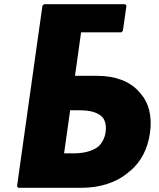

<svg xmlns="http://www.w3.org/2000/svg" viewBox="-20 -887 759 914"><path d="M314 -362H360C404 -362 444 -354 468 -329C480 -314 487 -290 483 -260C479 -230 466 -206 449 -190C419 -166 375 -157 331 -157H285ZM190 -867 182 -860 61 0 67 7H368C456 7 536 -18 594 -69L603 -76C651 -118 683 -177 694 -254C705 -333 689 -396 650 -441L649 -442L643 -449C599 -500 529 -526 443 -526H337L366 -733H557L565 -740L582 -860L576 -867Z"/></svg>

Font: Hussar Woodtype
Style: BlkObl
Weight: 900
Foundry: Cannot Into Space Fonts
Version: Version 1.07